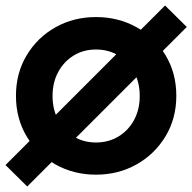

<svg xmlns="http://www.w3.org/2000/svg" viewBox="-21 -623 699 698"><path d="M328 12Q247 12 181 -25Q115 -62 76 -127Q37 -192 37 -275Q37 -357 76 -422Q115 -487 181 -524Q247 -561 328 -561Q409 -561 475.5 -524Q542 -487 581 -422Q620 -357 620 -275Q620 -192 580.5 -127Q541 -62 475 -25Q409 12 328 12ZM328 -105Q374 -105 410 -127Q446 -149 466.5 -187Q487 -225 487 -274Q487 -323 466.5 -361Q446 -399 410 -421Q374 -443 328 -443Q282 -443 246.5 -421Q211 -399 190.5 -361Q170 -323 170 -274Q170 -225 190.5 -187Q211 -149 246.5 -127Q282 -105 328 -105ZM579 -603 658 -525 78 55 -1 -23Z"/></svg>

Font: Plus Jakarta Text
Style: Bold
Weight: 700
Designer: Gumpita Rahayu
Foundry: Tokotype Studio
Version: Version 1.000